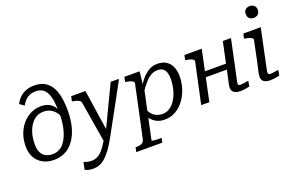

<svg xmlns="http://www.w3.org/2000/svg" viewBox="-114 -1247 3007 1950"><g transform="rotate(-20 1389.0 -272.5)"><path d="M331 -707Q293 -707 264 -694Q235 -681 214.5 -658.5Q194 -636 179 -609L131 -643Q153 -687 184.5 -714.5Q216 -742 255 -755Q294 -768 336 -768Q392 -768 432 -750.5Q472 -733 499.5 -700.5Q527 -668 543 -624Q559 -580 566 -527.5Q573 -475 573 -416Q573 -342 561 -277Q549 -212 524 -158.5Q499 -105 463 -67Q427 -29 379.5 -8.5Q332 12 273 12Q204 12 153 -16Q102 -44 74 -94.5Q46 -145 46 -214Q46 -286 68 -346.5Q90 -407 129 -452Q168 -497 220 -522Q272 -547 334 -547Q369 -547 397.5 -536.5Q426 -526 446.5 -508Q467 -490 480.5 -465.5Q494 -441 499 -412L503 -351Q486 -398 460.5 -428Q435 -458 404 -472Q373 -486 338 -486Q299 -486 268 -471.5Q237 -457 213.5 -431Q190 -405 174 -371Q165 -352 158.5 -332Q152 -312 148 -291Q144 -270 142 -248Q140 -226 140 -204Q140 -152 156 -117Q172 -82 203.5 -65Q235 -48 280 -48Q318 -48 349 -64Q380 -80 403.5 -109Q427 -138 443.5 -178Q460 -218 470 -265Q474 -284 477 -305Q480 -326 482 -349.5Q484 -373 484 -398Q484 -472 477.5 -530Q471 -588 454 -627.5Q437 -667 407.5 -687Q378 -707 331 -707Z M813 22 854 -16 879 -70 809 -537H655L644 -485L656 -482Q680 -478 697 -472Q714 -466 724.5 -458Q735 -450 737 -438ZM856 -65 843 -60Q808 6 779.5 48Q751 90 726 112Q701 134 677 142.5Q653 151 629 151Q598 151 575 144Q552 137 544 134L527 213Q535 217 558.5 224.5Q582 232 616 232Q651 232 683.5 220Q716 208 747.5 180Q779 152 814 104Q849 56 888 -16Q917 -69 945 -120.5Q973 -172 1001.5 -223.5Q1030 -275 1057.5 -325.5Q1085 -376 1112.5 -426.5Q1140 -477 1167 -527V-537H1082Q1054 -478 1025.5 -419Q997 -360 969 -301Q941 -242 913 -183Q885 -124 856 -65Z M1082 223 1092 175H1094Q1133 175 1158 164.5Q1183 154 1190 120L1309 -438Q1312 -450 1302.5 -458Q1293 -466 1274.5 -472.5Q1256 -479 1230 -483L1219 -485L1230 -537H1395L1376 -377L1384 -381L1268 165Q1268 168 1275.5 169.5Q1283 171 1295.5 172.5Q1308 174 1321.5 174.5Q1335 175 1346 175H1373L1363 223ZM1277 -138 1314 -179Q1325 -139 1345.5 -110Q1366 -81 1397 -65.5Q1428 -50 1469 -50Q1506 -50 1537 -68Q1568 -86 1592 -116.5Q1616 -147 1632.5 -186Q1649 -225 1657.5 -268.5Q1666 -312 1666 -354Q1666 -397 1656.5 -426Q1647 -455 1625.5 -470.5Q1604 -486 1568 -486Q1528 -486 1494.5 -466Q1461 -446 1428 -407.5Q1395 -369 1356 -311L1338 -340Q1374 -403 1411.5 -449Q1449 -495 1492 -521Q1535 -547 1586 -547Q1644 -547 1682.5 -523Q1721 -499 1740.5 -455Q1760 -411 1760 -351Q1760 -300 1747.5 -248Q1735 -196 1710 -149.5Q1685 -103 1649.5 -66.5Q1614 -30 1568.5 -9Q1523 12 1469 12Q1419 12 1381 -7.5Q1343 -27 1317.5 -61.5Q1292 -96 1277 -138Z M1963 -250H2275L2288 -310H1975ZM1865 0H1953L2066 -537H1879L1868 -485L1882 -482Q1909 -478 1927 -471.5Q1945 -465 1953 -457Q1961 -449 1959 -438ZM2286 -78Q2286 -85 2289 -99.5Q2292 -114 2297.5 -139.5Q2303 -165 2312 -205L2382 -537H2294L2223 -202Q2214 -161 2208 -135Q2202 -109 2199.5 -93.5Q2197 -78 2197 -66Q2197 -44 2208 -28.5Q2219 -13 2239.5 -5Q2260 3 2286 3Q2306 3 2323.5 1Q2341 -1 2357.5 -4.5Q2374 -8 2389 -11L2399 -69Q2388 -68 2373.5 -65.5Q2359 -63 2342.5 -60.5Q2326 -58 2310 -58Q2298 -58 2292 -63Q2286 -68 2286 -78Z M2520 -65Q2520 -79 2522.5 -95Q2525 -111 2531 -138Q2537 -165 2548 -211L2595 -437Q2598 -449 2588.5 -457.5Q2579 -466 2560.5 -472.5Q2542 -479 2516 -483L2504 -485L2516 -537H2704L2634 -205Q2626 -165 2620 -139.5Q2614 -114 2612 -99.5Q2610 -85 2610 -78Q2610 -68 2615.5 -63Q2621 -58 2634 -58Q2650 -58 2666 -60.5Q2682 -63 2697 -65.5Q2712 -68 2723 -69L2713 -11Q2698 -8 2681.5 -4.5Q2665 -1 2647 1Q2629 3 2609 3Q2583 3 2562.5 -4.5Q2542 -12 2531 -27.5Q2520 -43 2520 -65ZM2606 -714Q2606 -745 2624.5 -761Q2643 -777 2671 -777Q2699 -777 2717.5 -761Q2736 -745 2736 -714Q2736 -682 2717.5 -666Q2699 -650 2671 -650Q2643 -650 2624.5 -666Q2606 -682 2606 -714Z"/></g></svg>

Font: Roboto Serif
Style: Italic
Weight: 400
Italic angle: -10°
Designer: Greg Gazdowicz
Foundry: Commercial Type
Version: Version 1.008